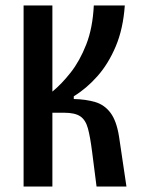

<svg xmlns="http://www.w3.org/2000/svg" viewBox="-20 -680 521 700"><path d="M66 0V-660H171V-346Q205 -374 238 -416Q271 -458 294.5 -518Q318 -578 322 -660H435Q429 -575 402 -511Q375 -447 335 -402Q295 -357 249 -329V-319Q293 -318 327 -308Q361 -298 383 -268.5Q405 -239 414 -182L441 0H332L316 -125Q309 -181 300.5 -212Q292 -243 272.5 -256Q253 -269 214 -269H171V0Z"/></svg>

Font: Bricolage Grotesque 12pt Condensed Medium
Style: Regular
Weight: 500
Width: 3
Designer: Mathieu Triay
Foundry: Atelier Triay
Version: Version 1.001; ttfautohint (v1.8.4.7-5d5b);gftools[0.9.33.de